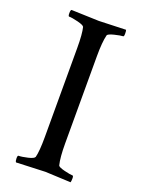

<svg xmlns="http://www.w3.org/2000/svg" viewBox="-127 -704 566 766"><g transform="rotate(20 156.0 -321.5)"><path d="M270.5 -616.2Q260.7 -616.2 234.9 -609.9Q209 -603.5 207 -596.7Q199.2 -565.4 199.2 -505.9V-135.7Q199.2 -75.2 207 -44.9Q209 -38.1 234.9 -31.7Q260.7 -25.4 270.5 -25.4Q274.4 -25.4 274.4 -14.2Q274.4 -2.9 272.5 2.9Q174.8 -2 164.1 -2Q153.3 -2 41 2.9Q37.1 -1 37.1 -13.2Q37.1 -25.4 41 -25.4Q54.7 -25.4 79.6 -31.2Q104.5 -37.1 107.4 -44.9Q114.3 -71.3 114.3 -131.8V-509.8Q114.3 -569.3 107.4 -596.7Q104.5 -603.5 79.1 -609.9Q53.7 -616.2 41 -616.2Q37.1 -616.2 37.1 -629.4Q37.1 -642.6 41 -644.5L158.2 -640.6L272.5 -644.5Q274.4 -640.6 274.4 -628.4Q274.4 -616.2 270.5 -616.2Z"/></g></svg>

Font: CrimsonText-Roman
Style: Roman
Weight: 400
Version: Version 0.13